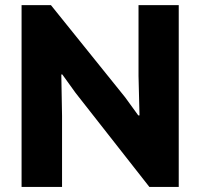

<svg xmlns="http://www.w3.org/2000/svg" viewBox="-20 -740 793 760"><path d="M65.4 -719.7H181.6L475.6 -354.5L527.3 -283.2H532.2L528.3 -439.5V-719.7H687.5V0H571.3L279.3 -372.1L226.6 -445.3H222.7L225.6 -281.2V0H65.4Z"/></svg>

Font: Reddit Sans Strawberry ExBold
Style: Regular
Weight: 800
Designer: Stephen Hutchings
Foundry: Reddit
Version: Version 1.013